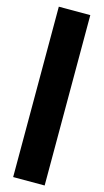

<svg xmlns="http://www.w3.org/2000/svg" viewBox="-152 -854 604 1119"><g transform="rotate(15 149.5 -294.0)"><path d="M54.5 220V-808H244.5V220Z"/></g></svg>

Font: Encode Sans Black
Style: Regular
Weight: 900
Designer: Multiple Designers
Foundry: Impallari Type
Version: Version 3.002; ttfautohint (v1.8.3) -l 8 -r 50 -G 200 -x 14 